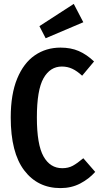

<svg xmlns="http://www.w3.org/2000/svg" viewBox="-20 -949 516 984"><path d="M462 -634 401 -561Q375 -585 350.5 -596.5Q326 -608 297 -608Q237 -608 203 -548Q169 -488 169 -347Q169 -208 203 -147.5Q237 -87 299 -87Q330 -87 353 -99.5Q376 -112 407 -138L468 -68Q436 -32 391 -8.5Q346 15 290 15Q173 15 104 -76Q35 -167 35 -347Q35 -466 68 -546Q101 -626 158.5 -665.5Q216 -705 290 -705Q343 -705 383.5 -687.5Q424 -670 462 -634ZM407 -835 214 -753 182 -815 358 -929Z"/></svg>

Font: Fira Sans Compressed Medium
Style: Regular
Weight: 500
Width: 1
Designer: bBox Type GmbH & Carrois Corporate GbR & Edenspiekermann AG
Foundry: bBox Type GmbH & Carrois Corporate GbR & Edenspiekermann AG
Version: Version 4.301